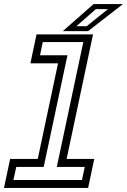

<svg xmlns="http://www.w3.org/2000/svg" viewBox="-54 -918 621 938"><path d="M-34.5 0 -4.5 -141.5H130.5L229.5 -608.5H94.5L124.5 -750H400.5L271.5 -141.5H406.5L376.5 0ZM11.5 -38.5H346.5L360 -102.5H223.5L353 -712.5H155L141.5 -648H275.5L159.5 -102.5H25.5ZM253 -766 403 -898H546.5L376.5 -766ZM319 -790H369.5L473.5 -873.5H414.5Z"/></svg>

Font: Tourney
Style: Italic
Weight: 400
Italic angle: -12°
Version: Version 1.015